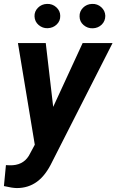

<svg xmlns="http://www.w3.org/2000/svg" viewBox="-47 -749 597 984"><path d="M225.6 -201.2 376.5 -528.3H529.8L220.7 79.6Q187.5 149.4 142.8 182.1Q98.1 214.8 39.6 214.8Q16.6 214.8 -26.9 204.6L-16.6 97.2L2.4 98.1Q69.8 100.1 101.1 48.8L131.3 -7.3L44.9 -528.3H187.5ZM129.9 -665Q128.9 -690.4 147.5 -709.2Q166 -728 193.8 -729Q221.7 -730 241.7 -711.7Q261.7 -693.4 261.7 -668Q262.7 -642.1 243.9 -623.8Q225.1 -605.5 197.3 -604.5Q171.4 -603.5 151.1 -620.8Q130.9 -638.2 129.9 -665ZM360.8 -665Q359.9 -690.4 378.4 -709.2Q397 -728 424.8 -729Q452.1 -730 471.9 -712.2Q491.7 -694.3 492.7 -668Q492.7 -641.1 474.4 -623Q456.1 -605 428.7 -604Q401.9 -603 381.3 -620.6Q360.8 -638.2 360.8 -665Z"/></svg>

Font: TypoPRO Roboto
Style: Bold Italic
Weight: 700
Italic angle: -12°
Designer: Google
Version: Version 2.136; 2016